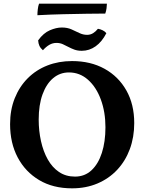

<svg xmlns="http://www.w3.org/2000/svg" viewBox="-20 -1018 787 1047"><path d="M373 9Q269 9 193.5 -36Q118 -81 76.5 -159.5Q35 -238 35 -341Q35 -419 60.5 -482.5Q86 -546 131.5 -591.5Q177 -637 238.5 -661Q300 -685 373 -685Q474 -685 550 -643Q626 -601 669 -525Q712 -449 712 -347Q712 -270 688 -205Q664 -140 619 -92Q574 -44 511.5 -17.5Q449 9 373 9ZM389 -55Q442 -55 479 -89.5Q516 -124 535.5 -184.5Q555 -245 555 -324Q555 -407 530 -475Q505 -543 460 -583Q415 -623 356 -623Q307 -623 270 -592Q233 -561 212 -503.5Q191 -446 191 -366Q191 -305 203.5 -248.5Q216 -192 240.5 -148.5Q265 -105 302 -80Q339 -55 389 -55ZM426 -741Q403 -741 385.5 -747.5Q368 -754 353 -762Q338 -770 322.5 -777Q307 -784 288 -784Q267 -784 249 -773.5Q231 -763 214 -744Q201 -755 195 -768Q189 -781 188 -798Q217 -838 252 -853Q287 -868 317 -868Q347 -868 369.5 -858Q392 -848 412.5 -838Q433 -828 455 -828Q473 -828 487.5 -837Q502 -846 514 -861Q527 -859 539.5 -853Q552 -847 560 -837Q536 -790 501.5 -765.5Q467 -741 426 -741ZM563 -998Q563 -988 561 -973Q559 -958 554 -944Q510 -944 451.5 -943Q393 -942 325 -940.5Q257 -939 184 -935Q184 -949 186 -967Q188 -985 193 -998Z"/></svg>

Font: Vollkorn
Style: Bold
Weight: 700
Designer: Friedrich Althausen
Foundry: Friedrich Althausen
Version: Version 5.000